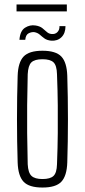

<svg xmlns="http://www.w3.org/2000/svg" viewBox="-20 -833 380 859"><path d="M170 6Q110 6 85.5 -20Q61 -46 59 -106Q56 -199 56 -299.5Q56 -400 59 -494Q61 -554 85.5 -580Q110 -606 170 -606Q230 -606 254.5 -580Q279 -554 281 -494Q284 -401 284 -300Q284 -199 281 -106Q279 -46 254.5 -20Q230 6 170 6ZM170 -32Q205 -32 219.5 -46Q234 -60 235 -98Q238 -175 238.5 -237.5Q239 -300 238.5 -362Q238 -424 235 -501Q234 -540 219.5 -554Q205 -568 170 -568Q135 -568 120.5 -554Q106 -540 104 -501Q102 -424 101.5 -362Q101 -300 101.5 -237.5Q102 -175 104 -98Q106 -60 121 -46Q136 -32 170 -32ZM67 -655Q70 -695 92 -709Q114 -723 139 -719Q158 -716 169 -707.5Q180 -699 189 -690.5Q198 -682 210 -681Q227 -679 237 -689.5Q247 -700 246 -716H273Q273 -684 255 -666.5Q237 -649 209 -651Q190 -653 179 -661Q168 -669 158.5 -677.5Q149 -686 135 -689Q123 -691 109 -684.5Q95 -678 93 -655ZM54 -782V-813H279V-782Z"/></svg>

Font: Big Shoulders Display Light
Style: Regular
Weight: 300
Designer: Patric King
Foundry: XO Type Co
Version: Version 1.000; ttfautohint (v1.8.2)